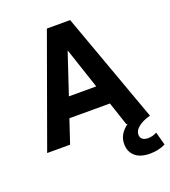

<svg xmlns="http://www.w3.org/2000/svg" viewBox="-161 -817 1017 1148"><g transform="rotate(-20 347.5 -243.0)"><path d="M672 0Q622 14 595 36Q568 58 568 84Q568 102 580.5 112.5Q593 123 617 123Q632 123 646 119Q660 115 672 108L695 192Q650 214 597 214Q534 214 501.5 185Q469 156 469 107Q469 76 483.5 50Q498 24 530 0H522L472 -150H214L164 0H18L271 -700H419ZM430 -274 343 -535 256 -274Z"/></g></svg>

Font: NT Somic Bold
Style: Regular
Weight: 700
Designer: Ravid Balaliev — lead type designer, mastering
Michael Voronin — secret advisor, marketing
Ivan Kovalenko — best boy
Foundry: NT Type
Version: Version 0.7